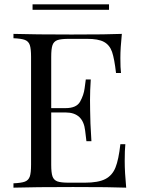

<svg xmlns="http://www.w3.org/2000/svg" viewBox="-20 -864 649 884"><path d="M561 0Q493.2 -2.9 316.4 -2.9Q139.6 -2.9 42 0V-20Q78.1 -21.5 94.7 -27.8Q111.3 -34.2 117.2 -51.3Q123 -68.4 123 -106V-602.1Q123 -639.6 117.2 -656.7Q111.3 -673.8 94.7 -680.2Q78.1 -686.5 42 -688V-708Q140.1 -705.1 309.6 -705.1Q479 -705.1 541 -708Q534.2 -642.6 534.2 -596.7Q534.2 -550.8 537.1 -527.8H514.2Q506.8 -592.8 496.1 -624.5Q485.4 -656.2 459 -670.9Q432.6 -685.5 379.9 -685.1H296.9Q260.7 -685.1 244.1 -679.2Q227.5 -672.9 221.7 -656.2Q215.8 -639.6 215.8 -602.1V-366.2H282.2Q332.5 -366.2 349.1 -396.5Q365.7 -426.8 369.6 -457.5Q373.5 -488.8 375 -498H397.9Q394.5 -448.7 394.5 -403.8L395 -356Q395 -305.2 400.9 -213.9H377.9Q377 -220.7 372.1 -262.2Q362.8 -346.2 282.2 -346.2H215.8V-106Q215.8 -68.4 221.7 -51.8Q227.5 -35.2 244.1 -28.8Q260.7 -22.9 296.9 -22.9H370.1Q432.6 -22.9 464.8 -39.6Q497.1 -56.2 511.7 -92.8Q526.4 -129.4 534.2 -200.2H557.1Q554.2 -172.9 554.2 -122.1Q554.2 -71.3 561 0ZM129.9 -818.8V-844.2H481.9V-818.8Z"/></svg>

Font: PlayfairDisplay-Regular
Style: Regular
Weight: 400
Designer: Claus Eggers Sørensen
Foundry: Claus Eggers Sørensen
Version: Version 1.002;PS 001.002;hotconv 1.0.70;makeotf.lib2.5.58329